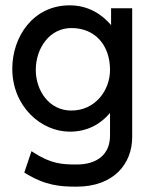

<svg xmlns="http://www.w3.org/2000/svg" viewBox="-20 -502 550 719"><path d="M26 -245C26 -103 134 -9 241 -9C309 -9 357 -38 392 -79V6C392 75 345 114 267 114C214 114 171 112 104 68L98 64L71 144L74 146C150 193 205 197 267 197C408 197 475 109 475 12V-471H396V-408C362 -448 311 -482 241 -482C103 -482 26 -363 26 -245ZM114 -240C114 -323 167 -397 247 -397C338 -397 392 -331 392 -240C392 -164 337 -88 247 -88C163 -88 114 -164 114 -240Z"/></svg>

Font: Charger Pro
Style: Bd
Weight: 700
Designer: Jasper
Foundry: Cannot Into Space Fonts
Version: Version 1.09